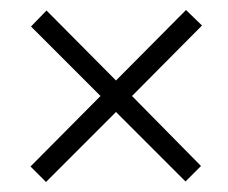

<svg xmlns="http://www.w3.org/2000/svg" viewBox="-20 -546 455 384"><path d="M352 -526 384 -495 244 -354 382 -214 351 -183 212 -322 72 -182 41 -213 181 -354 42 -493 73 -525 212 -385Z"/></svg>

Font: Noto Sans ExtraCondensed Light
Style: Italic
Weight: 300
Width: 2
Italic angle: -12°
Designer: Monotype Design Team
Foundry: Monotype Imaging Inc.
Version: Version 2.013; ttfautohint (v1.8.4.7-5d5b)